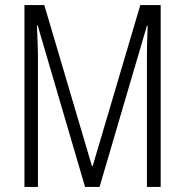

<svg xmlns="http://www.w3.org/2000/svg" viewBox="-20 -734 725 754"><path d="M314 0 128 -634H125Q127 -586 128 -559Q129 -532 129 -519V0H76V-714H154L341 -82H344L531 -714H611V0H557V-516Q557 -530 557.5 -557.5Q558 -585 560 -633H557L371 0Z"/></svg>

Font: Noto Sans Lao UI ExtCond Light
Style: Regular
Weight: 300
Width: 2
Designer: Monotype Design Team
Foundry: Monotype Imaging Inc.
Version: Version 2.000; ttfautohint (v1.8.4.7-5d5b)